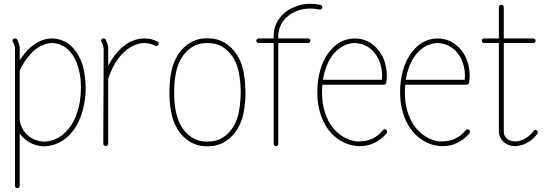

<svg xmlns="http://www.w3.org/2000/svg" viewBox="-20 -773 2895 1013"><path d="M127 -510C111 -493 97 -475 84 -455V-512C84 -516 84 -520 84 -524C82 -538 77 -552 70 -565C66 -570 58 -572 52 -569C47 -565 45 -557 48 -551C54 -542 58 -532 59 -521C59 -518 59 -515 59 -512V208C59 215 65 220 72 220C79 220 84 215 84 208V-69C93 -57 102 -46 114 -37C142 -14 178 -1 214 -1C217 -1 219 -1 222 -2C250 -3 278 -12 302 -26C326 -40 347 -59 364 -81C398 -125 416 -178 425 -231C430 -257 432 -284 432 -310C432 -326 431 -343 429 -359C425 -401 415 -444 393 -482C379 -507 360 -529 336 -546C312 -561 284 -570 255 -570H253C228 -570 204 -563 183 -552C162 -541 143 -526 127 -510ZM84 -401C99 -435 120 -466 145 -492C160 -507 176 -521 195 -530C213 -540 233 -545 253 -546H255C281 -546 305 -536 322 -525C342 -511 359 -492 371 -470C391 -436 400 -396 405 -356C406 -341 407 -326 407 -310C407 -285 405 -260 401 -235C392 -185 375 -135 344 -96C329 -77 311 -60 289 -47C268 -35 244 -28 220 -26C218 -26 217 -26 214 -26C184 -26 153 -37 130 -56C105 -76 88 -107 84 -139Z M585 -481C572 -463 561 -445 551 -426V-512C551 -516 551 -520 551 -524C549 -538 544 -552 537 -565C533 -570 525 -572 519 -569C514 -565 512 -557 515 -551C521 -542 525 -532 526 -521C526 -518 527 -515 527 -512L525 -15C525 -8 531 -3 538 -2C545 -2 550 -8 551 -15V-358C563 -396 581 -433 605 -465C622 -488 643 -509 667 -523C690 -537 716 -546 742 -546H745C764 -545 783 -540 799 -532C805 -529 813 -531 816 -537C819 -543 817 -551 811 -554C790 -564 768 -570 745 -570H742C711 -570 680 -561 654 -545C626 -528 604 -505 585 -481Z M899 -286C899 -288 899 -290 899 -292C899 -336 903 -380 917 -421C930 -462 955 -500 991 -523C1017 -539 1039 -546 1073 -546C1103 -546 1129 -541 1158 -523C1194 -500 1219 -462 1232 -421C1245 -380 1249 -336 1250 -292V-284C1250 -283 1250 -283 1250 -283C1250 -283 1250 -282 1250 -282C1249 -237 1245 -192 1232 -151C1219 -110 1194 -72 1158 -49C1129 -31 1103 -26 1073 -26C1039 -26 1017 -33 991 -49C955 -72 930 -110 917 -151C903 -192 899 -236 899 -281C899 -283 899 -284 899 -286ZM1256 -143C1269 -183 1273 -226 1275 -267C1275 -268 1275 -269 1275 -271C1275 -272 1275 -279 1275 -292C1274 -337 1270 -384 1256 -429C1241 -474 1213 -517 1171 -544C1138 -565 1107 -571 1073 -571C1035 -571 1006 -562 978 -544C935 -517 908 -474 893 -429C879 -386 875 -341 874 -297C874 -294 874 -291 874 -286C874 -281 874 -277 874 -274C875 -231 879 -186 893 -143C908 -98 935 -55 978 -28C1006 -10 1035 -1 1073 -1C1107 -1 1138 -7 1171 -28C1213 -55 1241 -98 1256 -143Z M1424 -590V-570H1345C1338 -570 1332 -565 1332 -558C1332 -551 1338 -546 1345 -546H1424V-15C1424 -8 1429 -2 1436 -2C1443 -2 1448 -8 1448 -15V-546H1605C1612 -546 1618 -551 1618 -558C1618 -565 1612 -570 1605 -570H1448V-590C1450 -616 1459 -641 1475 -663C1491 -684 1513 -701 1538 -712C1563 -723 1591 -728 1618 -728C1634 -728 1650 -726 1665 -723C1672 -721 1679 -725 1680 -732C1682 -739 1678 -746 1671 -747C1654 -751 1636 -753 1618 -753C1587 -753 1556 -747 1528 -734C1500 -722 1474 -703 1455 -677C1436 -652 1425 -622 1424 -590Z M1948 -16C1976 -28 2001 -46 2020 -70C2024 -76 2023 -84 2018 -88C2012 -92 2004 -91 2000 -86C1984 -65 1963 -49 1939 -39C1919 -31 1898 -27 1877 -27C1872 -27 1867 -27 1862 -27C1812 -32 1765 -62 1734 -102C1703 -143 1686 -194 1681 -246C1680 -260 1679 -273 1679 -287C1679 -300 1680 -313 1681 -326H2005C2012 -326 2017 -331 2018 -337C2020 -350 2021 -362 2021 -375V-377C2020 -424 2007 -471 1977 -508C1962 -527 1943 -543 1922 -554C1900 -565 1876 -570 1852 -570C1829 -570 1805 -565 1784 -555C1763 -545 1744 -530 1729 -513C1697 -479 1678 -436 1667 -393C1658 -359 1654 -323 1654 -287C1654 -273 1655 -258 1656 -244C1662 -188 1680 -132 1714 -87C1749 -41 1802 -8 1860 -3C1866 -2 1872 -2 1877 -2C1902 -2 1926 -6 1948 -16ZM1684 -352C1686 -363 1688 -375 1691 -387C1702 -428 1719 -466 1747 -496C1761 -511 1777 -524 1795 -532C1813 -541 1833 -546 1852 -546C1872 -545 1893 -541 1911 -531C1929 -522 1945 -509 1957 -493C1983 -461 1995 -419 1996 -377V-375C1996 -367 1995 -359 1995 -352Z M2385 -16C2413 -28 2438 -46 2457 -70C2461 -76 2460 -84 2455 -88C2449 -92 2441 -91 2437 -86C2421 -65 2400 -49 2376 -39C2356 -31 2335 -27 2314 -27C2309 -27 2304 -27 2299 -27C2249 -32 2202 -62 2171 -102C2140 -143 2123 -194 2118 -246C2117 -260 2116 -273 2116 -287C2116 -300 2117 -313 2118 -326H2442C2449 -326 2454 -331 2455 -337C2457 -350 2458 -362 2458 -375V-377C2457 -424 2444 -471 2414 -508C2399 -527 2380 -543 2359 -554C2337 -565 2313 -570 2289 -570C2266 -570 2242 -565 2221 -555C2200 -545 2181 -530 2166 -513C2134 -479 2115 -436 2104 -393C2095 -359 2091 -323 2091 -287C2091 -273 2092 -258 2093 -244C2099 -188 2117 -132 2151 -87C2186 -41 2239 -8 2297 -3C2303 -2 2309 -2 2314 -2C2339 -2 2363 -6 2385 -16ZM2121 -352C2123 -363 2125 -375 2128 -387C2139 -428 2156 -466 2184 -496C2198 -511 2214 -524 2232 -532C2250 -541 2270 -546 2289 -546C2309 -545 2330 -541 2348 -531C2366 -522 2382 -509 2394 -493C2420 -461 2432 -419 2433 -377V-375C2433 -367 2432 -359 2432 -352Z M2638 -78V-546H2794C2801 -546 2806 -551 2806 -558C2806 -565 2801 -570 2794 -570H2638V-735C2638 -742 2632 -748 2625 -748C2618 -748 2612 -742 2612 -735V-570H2534C2527 -570 2522 -565 2522 -558C2522 -551 2527 -546 2534 -546H2612V-77C2613 -68 2615 -59 2618 -50C2626 -33 2640 -19 2656 -11C2669 -5 2684 -2 2698 -2C2701 -2 2705 -2 2708 -3C2730 -5 2751 -13 2769 -24C2787 -35 2803 -50 2815 -68C2819 -73 2818 -81 2812 -85C2807 -89 2799 -88 2795 -82C2784 -67 2771 -55 2756 -45C2740 -35 2723 -29 2706 -27C2703 -27 2701 -27 2698 -27C2687 -27 2676 -29 2667 -34C2655 -39 2646 -49 2641 -60C2639 -65 2638 -72 2638 -78Z"/></svg>

Font: LS
Style: Light
Weight: 300
Designer: BSozoo
Foundry: BSozoo
Version: Version 001.000